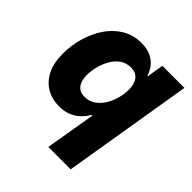

<svg xmlns="http://www.w3.org/2000/svg" viewBox="-201 -688 1034 1034"><g transform="rotate(45 315.5 -171.5)"><path d="M499 204.1H328.6L377 -83H371.6Q356 -55.7 333.7 -35.2Q311.5 -14.6 282.2 -2.9Q252.9 8.8 215.3 8.8Q160.2 8.8 117.9 -16.1Q75.7 -41 52 -89.1Q28.3 -137.2 28.3 -206.5Q28.3 -268.6 45.4 -329.1Q62.5 -389.6 95.7 -439Q128.9 -488.3 177.2 -517.6Q225.6 -546.9 288.1 -546.9Q332 -546.9 361.8 -532.2Q391.6 -517.6 409.4 -494.1Q427.2 -470.7 434.6 -444.8H438.5L454.1 -539.1H622.1ZM275.4 -124.5Q310.1 -124.5 336.4 -142.6Q362.8 -160.6 380.9 -189.9Q398.9 -219.2 408.2 -253.7Q417.5 -288.1 417.5 -320.8Q417.5 -364.7 397.9 -389.2Q378.4 -413.6 340.8 -413.6Q306.2 -413.6 280 -395.5Q253.9 -377.4 236.6 -347.7Q219.2 -317.9 210.2 -283.4Q201.2 -249 201.2 -216.3Q201.2 -173.3 219.7 -148.9Q238.3 -124.5 275.4 -124.5Z"/></g></svg>

Font: Inter 18pt ExtraBold
Style: Italic
Weight: 800
Italic angle: -9.3988°
Designer: Rasmus Andersson
Foundry: rsms
Version: Version 4.001;git-66647c0bb